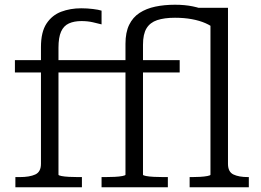

<svg xmlns="http://www.w3.org/2000/svg" viewBox="-20 -791 1101 811"><path d="M43 -537H440V-485H43ZM227 -53Q227 -50 239.5 -47.5Q252 -45 271.5 -44Q291 -43 310 -43H326V0H45V-43H63Q105 -43 129 -54Q153 -65 153 -99V-592Q153 -656 176.5 -691.5Q200 -727 238.5 -741.5Q277 -756 323 -756Q348 -756 372.5 -753Q397 -750 409 -746V-688Q394 -692 372 -697Q350 -702 324 -702Q293 -702 271 -692Q249 -682 238 -657.5Q227 -633 227 -589ZM400 -537H739V-485H400ZM781 0V-43H791Q807 -43 825 -44Q843 -45 856 -47.5Q869 -50 869 -53V-705L787 -758H943V-99Q943 -65 966 -54Q989 -43 1028 -43H1031V0ZM689 0H409V-43H424Q445 -43 464.5 -44Q484 -45 497 -47.5Q510 -50 510 -53V-606Q510 -654 525.5 -686Q541 -718 569.5 -736.5Q598 -755 636 -763Q674 -771 719 -771Q761 -771 794.5 -764Q828 -757 853 -745.5Q878 -734 892 -720L890 -667Q873 -682 848 -693Q823 -704 790.5 -710Q758 -716 719 -716Q674 -716 644 -706Q614 -696 599 -671.5Q584 -647 584 -602V-53Q584 -50 597 -47.5Q610 -45 630.5 -44Q651 -43 671 -43H689Z"/></svg>

Font: Roboto Serif Light
Style: Regular
Weight: 300
Designer: Greg Gazdowicz
Foundry: Commercial Type
Version: Version 1.008